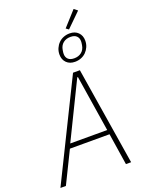

<svg xmlns="http://www.w3.org/2000/svg" viewBox="-195 -1194 991 1289"><g transform="rotate(-20 300.0 -549.5)"><path d="M473 0 438 -226H155L44 0H5L349 -698H398L510 0ZM370 -659H365L169 -258H433ZM423 -980 404 -994 499 -1099 524 -1079ZM388 -762Q350 -762 327.5 -784.5Q305 -807 305 -843Q305 -867 314 -887.5Q323 -908 338 -923Q353 -938 373.5 -946Q394 -954 417 -954Q455 -954 477.5 -931.5Q500 -909 500 -873Q500 -849 491 -828.5Q482 -808 467 -793Q452 -778 431.5 -770Q411 -762 388 -762ZM391 -786Q422 -786 443 -803Q464 -820 469 -851Q471 -862 471.5 -868Q472 -874 472 -879Q472 -902 457.5 -916Q443 -930 414 -930Q383 -930 362 -913Q341 -896 336 -865Q334 -854 333.5 -848Q333 -842 333 -837Q333 -814 347.5 -800Q362 -786 391 -786Z"/></g></svg>

Font: IBM Plex Mono ExtraLight
Style: Italic
Weight: 200
Italic angle: -9°
Monospace: yes
Designer: Mike Abbink, Paul van der Laan, Pieter van Rosmalen
Foundry: Bold Monday
Version: Version 2.3